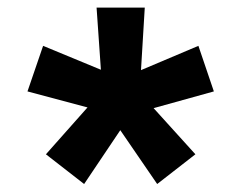

<svg xmlns="http://www.w3.org/2000/svg" viewBox="-20 -594 626 498"><path d="M387.7 -116.7 486.8 -193.8 378.4 -313.5 534.7 -356.9 494.6 -475.1 345.7 -412.1 355.5 -574.2H230.5L241.7 -413.1L91.8 -475.1L51.3 -356.9L207 -315.4L99.1 -193.8L198.2 -116.7L292 -256.3Z"/></svg>

Font: Cascadia Code NF SemiBold
Style: Regular
Weight: 600
Monospace: yes
Designer: Aaron Bell
Foundry: Saja Typeworks
Version: Version 2404.023